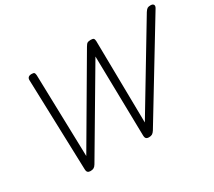

<svg xmlns="http://www.w3.org/2000/svg" viewBox="-161 -1202 1703 1528"><g transform="rotate(-30 690.5 -438.0)"><path d="M279 14Q263 14 254 6Q245 -2 245 -26L219 -854Q218 -871 227.5 -880.5Q237 -890 258 -890Q277 -890 282.5 -883.5Q288 -877 289 -860L309 -107L749 -858Q761 -879 771 -884.5Q781 -890 801 -890Q821 -890 827.5 -883.5Q834 -877 835 -860L846 -105L1299 -858Q1312 -878 1322 -884Q1332 -890 1351 -890Q1372 -890 1378.5 -878Q1385 -866 1373 -847L869 -17Q858 0 846.5 7Q835 14 815 14Q800 14 791 6Q782 -2 782 -26L768 -756L332 -17Q322 0 310 7Q298 14 279 14Z"/></g></svg>

Font: Playwrite DK Loopet Light
Style: Regular
Weight: 300
Version: Version 1.003